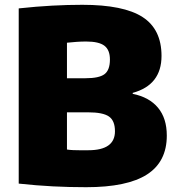

<svg xmlns="http://www.w3.org/2000/svg" viewBox="-20 -770 740 800"><path d="M339 10Q268 10 200 6.5Q132 3 58 -5V-735Q132 -743 197 -746.5Q262 -750 323 -750Q495 -750 574 -699Q653 -648 653 -537Q653 -416 533 -383V-379Q602 -365 638.5 -321Q675 -277 675 -205Q675 -96 592.5 -43Q510 10 339 10ZM348 -144Q459 -144 459 -223Q459 -267 434 -284.5Q409 -302 347 -302H259V-147Q265 -146 270.5 -145.5Q276 -145 285.5 -144.5Q295 -144 310 -144Q325 -144 348 -144ZM336 -444Q393 -444 415.5 -461Q438 -478 438 -522Q438 -562 415 -579.5Q392 -597 339 -597Q318 -597 298 -595.5Q278 -594 259 -592V-444Z"/></svg>

Font: Encode Sans Narrow
Style: Black
Weight: 900
Designer: Pablo Impallari, Andres Torresi
Foundry: Pablo Impallari, Andres Torresi
Version: Version 1.000; ttfautohint (v1.00) -l 8 -r 50 -G 200 -x 14 -